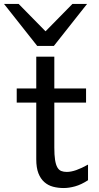

<svg xmlns="http://www.w3.org/2000/svg" viewBox="-69 -928 497 960"><path d="M14.6 -485.8H112.3V-644.5H202.6V-485.8H361.3V-415H202.6V-190.4Q202.6 -152.8 206.3 -128.9Q210 -105 217.5 -91.6Q225.1 -78.1 236.8 -73.2Q248.5 -68.4 265.1 -68.4Q286.1 -68.4 312.5 -77.6Q338.9 -86.9 371.1 -105V-26.9Q337.4 -4.9 306.6 3.7Q275.9 12.2 250 12.2Q221.2 12.2 196.3 5.6Q171.4 -1 152.6 -17.6Q133.8 -34.2 123 -61.8Q112.3 -89.4 112.3 -131.8V-415H14.6ZM24.4 -908.2 158.7 -771.5 293 -908.2H366.2L200.2 -698.2H117.2L-48.8 -908.2Z"/></svg>

Font: Andika Viet
Style: Regular
Weight: 400
Designer: Victor Gaultney, Annie Olsen, Julie Remington, Don Collingsworth, Eric Hays, Becca Hirsbrunner
Foundry: SIL International
Version: Version 5.000